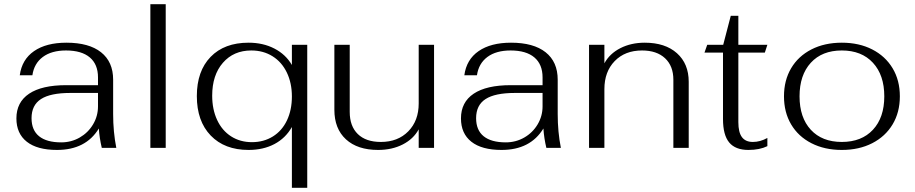

<svg xmlns="http://www.w3.org/2000/svg" viewBox="-20 -703 4349 913"><path d="M58 -140Q58 -217 118.5 -257.5Q179 -298 295 -298H446V-335Q446 -397 407 -430Q368 -463 294 -463Q225 -463 183.5 -432Q142 -401 134 -345H74Q84 -420 142 -460Q200 -500 296 -500Q403 -500 460.5 -454.5Q518 -409 518 -324V-161Q518 -76 533 0H464Q453 -46 450 -92Q388 10 251 10Q157 10 107.5 -29Q58 -68 58 -140ZM446 -197V-261H314Q220 -261 175 -232Q130 -203 130 -141Q130 -84 166 -55Q202 -26 271 -26Q319 -26 359 -49Q399 -72 422.5 -111.5Q446 -151 446 -197Z M695 -683H768V0H695Z M1368 -99Q1338 -46 1285 -18Q1232 10 1162 10Q1048 10 982 -58.5Q916 -127 916 -246Q916 -365 981.5 -432.5Q1047 -500 1162 -500Q1231 -500 1285 -472Q1339 -444 1368 -394V-490H1441V190H1368ZM1368 -244Q1368 -308 1344 -358Q1320 -408 1276 -435.5Q1232 -463 1175 -463Q1091 -463 1040 -404.5Q989 -346 989 -248Q989 -183 1012.5 -132.5Q1036 -82 1079 -54.5Q1122 -27 1178 -27Q1234 -27 1277.5 -54Q1321 -81 1344.5 -130.5Q1368 -180 1368 -244Z M1570 -181V-490H1643V-171Q1643 -103 1681.5 -65.5Q1720 -28 1791 -28Q1872 -28 1921.5 -78.5Q1971 -129 1971 -211V-490H2044V0H1971V-88Q1946 -42 1895 -16Q1844 10 1778 10Q1680 10 1625 -40.5Q1570 -91 1570 -181Z M2172 -140Q2172 -217 2232.5 -257.5Q2293 -298 2409 -298H2560V-335Q2560 -397 2521 -430Q2482 -463 2408 -463Q2339 -463 2297.5 -432Q2256 -401 2248 -345H2188Q2198 -420 2256 -460Q2314 -500 2410 -500Q2517 -500 2574.5 -454.5Q2632 -409 2632 -324V-161Q2632 -76 2647 0H2578Q2567 -46 2564 -92Q2502 10 2365 10Q2271 10 2221.5 -29Q2172 -68 2172 -140ZM2560 -197V-261H2428Q2334 -261 2289 -232Q2244 -203 2244 -141Q2244 -84 2280 -55Q2316 -26 2385 -26Q2433 -26 2473 -49Q2513 -72 2536.5 -111.5Q2560 -151 2560 -197Z M2781 -490H2854V-402Q2879 -448 2930 -474Q2981 -500 3046 -500Q3143 -500 3199 -450Q3255 -400 3255 -314V0H3182V-324Q3182 -389 3142.5 -426Q3103 -463 3033 -463Q2952 -463 2903 -412.5Q2854 -362 2854 -279V0H2781Z M3418 -137V-453H3330L3343 -490H3419L3455 -628H3491V-490H3629L3617 -453H3491V-122Q3491 -74 3508 -51Q3525 -28 3560 -28Q3595 -28 3629 -47V-8Q3592 10 3539 10Q3477 10 3447.5 -25.5Q3418 -61 3418 -137Z M3708 -245Q3708 -321 3742 -378.5Q3776 -436 3838.5 -468Q3901 -500 3983 -500Q4065 -500 4127.5 -468Q4190 -436 4224.5 -378.5Q4259 -321 4259 -245Q4259 -169 4224.5 -111.5Q4190 -54 4127.5 -22Q4065 10 3983 10Q3901 10 3838.5 -22Q3776 -54 3742 -111.5Q3708 -169 3708 -245ZM4185 -245Q4185 -346 4131 -404.5Q4077 -463 3983 -463Q3889 -463 3835.5 -404.5Q3782 -346 3782 -245Q3782 -144 3835.5 -86Q3889 -28 3983 -28Q4077 -28 4131 -86Q4185 -144 4185 -245Z"/></svg>

Font: Fahkwang Light
Style: Regular
Weight: 300
Version: Version 1.000; ttfautohint (v1.6)